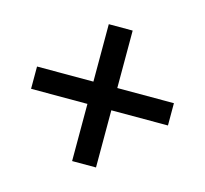

<svg xmlns="http://www.w3.org/2000/svg" viewBox="-81 -711 737 691"><g transform="rotate(15 288.0 -366.0)"><path d="M332 -111H243V-324H33V-407H243V-621H332V-407H543V-324H332Z"/></g></svg>

Font: Ulagadi Sans
Style: Regular
Weight: 400
Designer: Ninad Kale (Devanagari), Jonny Pinhorn (Latin)
Foundry: Indian Type Foundry
Version: Version 3.01;March 29, 2020;FontCreator 12.0.0.2522 64-bit; 